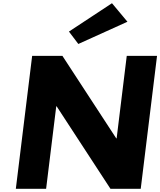

<svg xmlns="http://www.w3.org/2000/svg" viewBox="-20 -1172 995 1192"><path d="M408 -976 466.3 -899 771.2 -1037 675.2 -1152ZM329.2 -512H331.6L665.7 0H853.7L954.9 -825H766.9L704.1 -313H701.7L367.6 -825H179.6L78.3 0H266.3Z"/></svg>

Font: Hussar
Style: BdSuprExtOblOne
Weight: 700
Foundry: Cannot Into Space Fonts
Version: Version 2.00